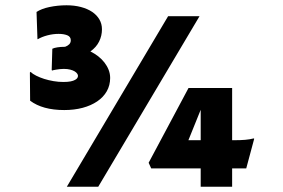

<svg xmlns="http://www.w3.org/2000/svg" viewBox="-20 -711 1077 731"><path d="M93.8 -434.6 96.2 -437.5Q104 -429.7 117.7 -422.9Q131.3 -416 148.2 -410.6Q165 -405.3 183.8 -402.1Q202.6 -398.9 221.2 -398.9Q238.3 -398.9 249 -401.1Q259.8 -403.3 266.1 -407Q272.5 -410.6 274.7 -414.6Q276.9 -418.5 276.9 -422.4Q276.9 -426.3 273.7 -430.9Q270.5 -435.5 263.9 -439.5Q257.3 -443.4 247.1 -446Q236.8 -448.7 222.7 -448.7Q215.3 -448.7 207.5 -447.8Q199.7 -446.8 193.4 -445.8Q187 -444.8 182.9 -443.8Q178.7 -442.9 178.2 -442.4L176.8 -444.8L179.2 -525.4Q186 -528.8 198.7 -530.8Q211.4 -532.7 223.6 -532.7H227.5Q237.3 -536.1 243.4 -542.2Q249.5 -548.3 249.5 -557.6Q249.5 -571.3 236.1 -576.7Q222.7 -582 203.1 -582Q182.1 -582 160.6 -576.4Q139.2 -570.8 123.5 -561.5L122.6 -563L119.1 -665.5Q127.9 -671.4 140.6 -676.3Q153.3 -681.2 168.5 -684.3Q183.6 -687.5 200 -689.2Q216.3 -690.9 233.4 -690.9Q263.2 -690.9 288.1 -684.3Q313 -677.7 330.8 -665.8Q348.6 -653.8 358.4 -637Q368.2 -620.1 368.2 -599.6Q368.2 -574.7 357.4 -553Q346.7 -531.2 324.2 -515.1Q340.3 -507.3 354 -496.6Q367.7 -485.8 377.7 -472.9Q387.7 -460 393.6 -445.1Q399.4 -430.2 399.4 -414.1Q399.4 -386.2 386.5 -363.5Q373.5 -340.8 350.1 -325Q326.7 -309.1 294.7 -300.5Q262.7 -292 224.6 -292Q142.1 -292 94.7 -327.6ZM620.1 -649.4H739.7L354 0H234.4ZM697.8 -376H863.8V-177.2H874Q896 -177.2 913.6 -178.7Q931.2 -180.2 946.3 -184.1L947.8 -182.6L917.5 -69.8H863.8V0H744.1V-69.8H555.7L545.9 -91.3ZM744.1 -177.2V-293L697.3 -177.2Z"/></svg>

Font: Hammersmith One
Style: Regular
Weight: 400
Designer: Nicole Fally
Foundry: Nicole Fally
Version: Version 1.002